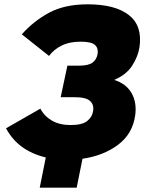

<svg xmlns="http://www.w3.org/2000/svg" viewBox="-20 -734 715 889"><path d="M164 135 192 -5Q63 -36 8 -140L167 -231Q185 -196 220.5 -175.5Q256 -155 307 -155Q360 -155 383.5 -173.5Q407 -192 411 -220Q416 -249 397 -266.5Q378 -284 325 -284H261L292 -430H346Q390 -430 409 -444.5Q428 -459 432 -485Q436 -511 419.5 -526Q403 -541 353 -541Q301 -541 264.5 -522.5Q228 -504 207 -475L81 -575Q136 -637 208 -675.5Q280 -714 386 -714Q513 -714 576.5 -664.5Q640 -615 626 -516Q619 -472 592 -430Q565 -388 509 -364Q565 -346 589.5 -302.5Q614 -259 606 -200Q594 -114 526.5 -63.5Q459 -13 362 1L335 135Z"/></svg>

Font: Raleway Black
Style: Italic
Weight: 900
Italic angle: -12°
Designer: Matt McInerney, Pablo Impallari, Rodrigo Fuenzalida
Foundry: Matt McInerney, Pablo Impallari, Rodrigo Fuenzalida
Version: Version 4.101;RELEASE